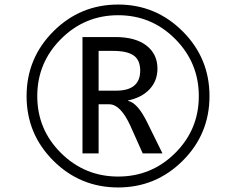

<svg xmlns="http://www.w3.org/2000/svg" viewBox="-20 -749 1040 845"><path d="M500 76Q333 76 215 -41.5Q97 -159 97 -326Q97 -493 215 -611Q333 -729 500 -729Q666 -729 784 -611Q902 -493 902 -326Q902 -159 784 -41.5Q666 76 500 76ZM500 -682Q353 -682 248.5 -577.5Q144 -473 144 -326Q144 -179 248.5 -75.5Q353 28 500 28Q647 28 751 -75.5Q855 -179 855 -326Q855 -473 751 -577.5Q647 -682 500 -682ZM695 -74H608L553 -197Q510 -290 461 -290H414V-74H343V-586H487Q576 -586 624.5 -548.5Q673 -511 673 -447Q673 -394 639 -357Q605 -320 544 -307V-305Q586 -296 628 -210ZM414 -525V-350H491Q597 -350 597 -438Q597 -485 568 -505Q539 -525 478 -525Z"/></svg>

Font: NanumGothicCoding
Style: Bold
Weight: 700
Monospace: yes
Designer: Kwon Bruce; Nicolas Noh; Sung-woo Choi; Go-un Cha; Soo-hyun Park;
Foundry: NHN Corporation
Version: Version 2.000;PS 1;hotconv 1.0.49;makeotf.lib2.0.14853